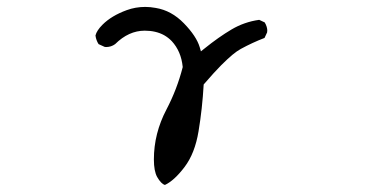

<svg xmlns="http://www.w3.org/2000/svg" viewBox="-20 -439 1040 544"><path d="M390.1 -352.1Q421.4 -352.1 444.8 -339.4Q457 -332.5 466.8 -322.3Q493.2 -293.5 497.6 -250V-248.5Q481.4 -185.5 451.7 -128.9Q416 -61 416 12.7Q416 45.9 425.3 62.5Q436.5 82 447.3 85Q473.6 72.8 502.9 34.2Q532.2 -4.4 542.5 -66.9Q553.2 -130.9 557.1 -199.7Q587.9 -235.4 606.9 -254.4Q626 -273.4 638.7 -283.9Q651.4 -294.4 662.1 -300.3Q695.3 -318.4 729.5 -331.5L736.8 -347.2Q737.3 -349.1 737.3 -353Q737.3 -356.9 735.6 -363Q733.9 -369.1 730 -375.5L714.4 -382.8Q672.4 -377 636 -355.5Q599.6 -334 559.1 -301.3L549.3 -293.5L545.9 -305.2Q536.6 -336.4 501 -373Q465.8 -409.2 421.4 -416.5Q405.8 -419.4 391.6 -419.4Q363.8 -419.4 338.9 -410.2Q295.9 -394.5 270.5 -369.1Q253.9 -352.5 250.5 -338.4Q252.4 -324.7 259.3 -314L276.4 -306.2Q278.3 -305.7 280.3 -305.7Q294.9 -305.7 306.2 -314Q344.7 -352.1 390.1 -352.1Z"/></svg>

Font: NaikaiFont
Style: Light
Weight: 300
Version: Version 1.89